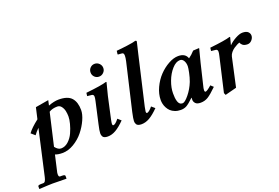

<svg xmlns="http://www.w3.org/2000/svg" viewBox="-148 -1074 2452 1688"><g transform="rotate(-20 1078.0 -230.0)"><path d="M165 -344.2 189 -449.2 312 -470.2 301.8 -422.9Q356 -443.8 398.9 -443.8Q483.9 -443.8 519 -403.6Q554.2 -363.3 554.2 -290Q554.2 -250 531 -198.5Q507.8 -147 470.5 -100.6Q433.1 -54.2 379.6 -22.2Q326.2 9.8 272 9.8Q230.5 9.8 204.1 -1Q180.7 104 168 157.2Q167 162.1 167 171.9Q167 195.8 180.2 195.8H198.2Q227.1 195.8 227.1 208V231.9L225.1 233.9Q134.8 231.9 97.2 231.9Q81.5 231.9 50.5 233.4Q19.5 234.9 -3.9 236.3L-26.9 237.8L-28.8 235.8V212.9Q-28.8 201.2 2 201.2H21Q32.7 201.2 39.8 189.5Q46.9 177.7 51.8 155.8L147.9 -271Q118.2 -241.2 102.1 -217.8L65.9 -249Q95.7 -290.5 165 -344.2ZM367.2 -390.1Q320.3 -390.1 289.1 -370.1L219.2 -66.9Q246.1 -32.2 273.9 -32.2Q311 -32.2 342.5 -60.5Q374 -88.9 392.1 -129.2Q410.2 -169.4 420.2 -208.3Q430.2 -247.1 430.2 -273.9Q430.2 -300.8 425 -325.4Q419.9 -350.1 405 -370.1Q390.1 -390.1 367.2 -390.1Z M803.7 -630.9Q828.1 -630.9 845.9 -613.3Q863.8 -595.7 863.8 -570.8Q863.8 -546.4 845.9 -528.8Q828.1 -511.2 803.7 -511.2Q778.8 -511.2 761.7 -528.6Q744.6 -545.9 744.6 -570.8Q744.6 -595.7 761.7 -613.3Q778.8 -630.9 803.7 -630.9ZM817.4 -325.2 773.4 -125Q766.6 -91.8 766.6 -83Q766.6 -66.9 775.4 -66.9Q793.9 -66.9 826.7 -108.9L857.4 -82Q810.1 -34.2 772 -12.2Q733.9 9.8 695.8 9.8Q677.7 9.8 666 5.1Q654.3 0.5 649.4 -8.1Q644.5 -16.6 643.1 -23.4Q641.6 -30.3 641.6 -39.1Q641.6 -63 654.8 -119.1L699.7 -319.8Q705.6 -346.7 705.6 -358.9Q705.6 -379.9 687.5 -381.8L645.5 -386.2L649.4 -416Q799.3 -432.1 841.8 -446.8Q847.7 -446.8 847.7 -443.8Q829.6 -376 817.4 -325.2Z M1195.3 -583 1089.4 -125Q1082 -89.4 1082 -83Q1082 -66.9 1090.3 -66.9Q1098.6 -66.9 1112.8 -78.1Q1127 -89.4 1142.1 -108.9L1173.3 -82Q1126 -34.2 1087.9 -12.2Q1049.8 9.8 1011.2 9.8Q993.2 9.8 981.4 5.1Q969.7 0.5 964.8 -8.1Q960 -16.6 958.5 -23.4Q957 -30.3 957 -39.1Q957 -59.1 970.2 -119.1L1072.3 -557.1Q1079.1 -587.9 1079.1 -606.9Q1079.1 -622.6 1074 -628.7Q1068.8 -634.8 1058.1 -634.8L1027.3 -637.2Q1022.5 -637.2 1022.5 -642.1L1026.4 -671.9Q1065.4 -674.8 1127.7 -683.1Q1189.9 -691.4 1208 -698.2Q1220.2 -698.2 1220.2 -688Z M1536.1 -194.8Q1549.3 -230.5 1558.1 -272.9Q1566.9 -315.4 1566.9 -331.1Q1566.9 -361.8 1554 -383.3Q1541 -404.8 1520 -404.8Q1481.9 -404.8 1444.6 -362.8Q1407.2 -320.8 1385.3 -261.7Q1363.3 -202.6 1363.3 -150.9Q1363.3 -127.4 1365 -110.4Q1366.7 -93.3 1371.6 -75.9Q1376.5 -58.6 1387 -49.3Q1397.5 -40 1413.1 -40Q1434.6 -40 1473.4 -87.4Q1512.2 -134.8 1536.1 -194.8ZM1502.9 -39.1Q1502.9 -51.8 1503.9 -58.1L1502 -59.1Q1456.5 -15.6 1433.1 -2.9Q1409.7 9.8 1378.9 9.8Q1349.1 9.8 1325 0.2Q1300.8 -9.3 1285.4 -23.9Q1270 -38.6 1259.8 -57.9Q1249.5 -77.1 1245.4 -95.7Q1241.2 -114.3 1241.2 -131.8Q1241.2 -188.5 1268.3 -246.6Q1295.4 -304.7 1335.9 -347.2Q1376.5 -389.6 1425.5 -416.7Q1474.6 -443.8 1517.1 -443.8Q1584 -443.8 1601.1 -392.1Q1630.4 -412.6 1658.2 -443.8L1712.9 -446.8Q1714.8 -446.8 1714.8 -443.8L1683.1 -320.8L1636.2 -125Q1628.9 -99.1 1628.9 -83Q1628.9 -66.9 1638.2 -66.9Q1651.9 -66.9 1695.3 -105L1720.2 -82Q1665 -27.8 1634 -9Q1603 9.8 1564.9 9.8Q1531.2 9.8 1517.1 -5.6Q1502.9 -21 1502.9 -39.1Z M1987.8 -375Q2012.7 -400.9 2052 -422.4Q2091.3 -443.8 2117.7 -443.8Q2153.8 -443.8 2169.7 -428.7Q2185.5 -413.6 2185.5 -393.1Q2185.5 -371.1 2168.2 -351.6Q2150.9 -332 2127.4 -332Q2111.8 -332 2099.9 -335.7Q2087.9 -339.4 2080.8 -346.2Q2073.7 -353 2070.1 -358.4Q2066.4 -363.8 2063.5 -371.1Q2055.2 -368.7 2041.7 -361.8Q2028.3 -355 2010.7 -343.5Q1993.2 -332 1979 -314.7Q1964.8 -297.4 1960.4 -278.8L1900.9 -7.8L1793.5 20L1784.7 0L1858.4 -319.8Q1864.7 -345.7 1864.7 -358.9Q1864.7 -379.9 1846.7 -381.8L1804.7 -386.2L1808.6 -416Q1956.1 -432.1 1998.5 -446.8Q2004.4 -446.8 2004.4 -443.8L1986.8 -376Z"/></g></svg>

Font: Linux Libertine
Style: Bold Italic
Weight: 700
Italic angle: -11.5°
Designer: Philipp H. Poll
Foundry: Philipp H. Poll
Version: Version 4.0.5